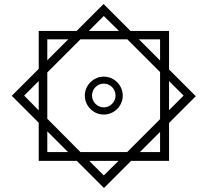

<svg xmlns="http://www.w3.org/2000/svg" viewBox="-20 -742 1040 962"><path d="M174 64H365L501 200L637 64H827V-126L961 -260L827 -394V-587H634L499 -722L364 -587H174V-397L39 -262L174 -127ZM500 -662 576 -587H425ZM217 -545H322L217 -440ZM383 20 217 -147V-379L383 -545H618L782 -381V-145L617 20ZM782 -545V-439L676 -545ZM500 -168C552 -168 595 -211 595 -263C595 -315 552 -358 500 -358C448 -358 405 -315 405 -263C405 -211 448 -168 500 -168ZM101 -263 174 -336V-189ZM900 -263 827 -190V-336ZM500 -204C467 -204 441 -232 441 -263C441 -296 467 -323 500 -323C533 -323 559 -296 559 -263C559 -232 533 -204 500 -204ZM217 20V-84L321 20ZM782 20H681L782 -81ZM500 137 427 64H574Z"/></svg>

Font: Noto Sans Arabic Cond Med
Style: Regular
Weight: 500
Width: 3
Designer: Monotype Design Team, Nadine Chahine, Nizar Qandah and Khaled Hosny
Foundry: Monotype Imaging Inc.
Version: Version 2.012